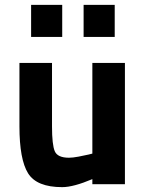

<svg xmlns="http://www.w3.org/2000/svg" viewBox="-20 -758 601 790"><path d="M360 -499H494V0H360V-21Q282 12 236 12Q131 12 95.5 -45Q60 -102 60 -238V-499H194V-238Q194 -162 205.5 -135.5Q217 -109 264 -109Q279 -109 303 -113.5Q327 -118 344 -122L360 -126ZM108 -606V-738H236V-606ZM324 -606V-738H452V-606Z"/></svg>

Font: TitilliumText22L Xb
Style: Bold
Weight: 400
Designer: Campivisivi
Foundry: Campivisivi
Version: 1.000